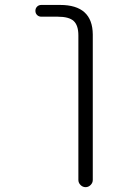

<svg xmlns="http://www.w3.org/2000/svg" viewBox="-20 -565 540 781"><path d="M148.4 -497.1Q137.7 -497.1 130.9 -503.9Q124 -510.7 124 -521Q124 -531.2 130.9 -538.1Q137.7 -544.9 148.4 -544.9H224.6Q356.4 -544.9 357.4 -424.8V167Q357.4 178.7 348.6 187.5Q339.8 196.3 328.1 196.3Q316.4 196.3 307.6 187.5Q298.8 178.7 298.8 167V-420.9Q298.8 -461.9 279.8 -479.5Q260.7 -497.1 214.8 -497.1Z"/></svg>

Font: Rounded Mgen+ 1m light
Style: Regular
Weight: 200
Designer: [Source Han Sans]
Ryoko NISHIZUKA  (kana & ideographs); Paul D. Hunt (Latin, Greek & Cyrillic); Wenlong ZHANG  (bopomofo
Version: Version 1.059.20150602